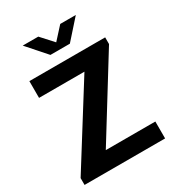

<svg xmlns="http://www.w3.org/2000/svg" viewBox="-208 -1003 1017 1121"><g transform="rotate(-30 300.0 -442.5)"><path d="M28 0V-46L358 -573H52V-686H563V-641L237 -114H571V0ZM235 -757 122 -885H227L318 -785H284L375 -885H480L366 -757Z"/></g></svg>

Font: Chivo Mono Medium SemiBold
Style: Regular
Weight: 600
Monospace: yes
Version: Version 1.008